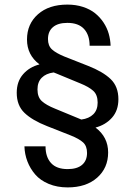

<svg xmlns="http://www.w3.org/2000/svg" viewBox="-20 -710 591 840"><path d="M227.1 -388.2Q219.7 -391.6 214.8 -393.1Q181.2 -388.7 162.6 -369.9Q144 -351.1 144 -318.8Q144 -284.7 163.3 -267.3Q182.6 -250 220.2 -234.9L324.2 -191.9Q332 -188 335.9 -187Q369.6 -191.4 388.4 -210.2Q407.2 -229 407.2 -261.2Q407.2 -295.4 387.9 -312.7Q368.7 -330.1 331.1 -345.2ZM53.2 -304.2Q53.2 -353.5 81.1 -385.3Q108.9 -417 152.8 -428.2Q98.1 -469.2 98.1 -537.1Q98.1 -605 146 -647.5Q193.8 -689.9 274.9 -689.9Q312 -689.9 343.3 -679.7Q374.5 -669.4 396 -652.1Q417.5 -634.8 432.9 -611.6Q448.2 -588.4 455.6 -562.7Q462.9 -537.1 463.9 -509.8H372.1Q372.1 -556.6 347.7 -583.3Q323.2 -609.9 274.9 -609.9Q233.4 -609.9 211.7 -591.3Q189.9 -572.8 189.9 -539.1Q189.9 -509.8 207.3 -493.9Q224.6 -478 261.2 -462.9L365.2 -421.9Q430.2 -396.5 464.1 -364Q498 -331.5 498 -275.9Q498 -226.6 470 -195.1Q441.9 -163.6 397.9 -151.9Q453.1 -110.4 453.1 -43Q453.1 24.9 405 67.4Q356.9 109.9 275.9 109.9Q230 109.9 193.1 94.5Q156.2 79.1 134 53.2Q111.8 27.3 99.9 -3.9Q87.9 -35.2 86.9 -69.8H179.2Q179.2 -22.9 203.4 3.4Q227.5 29.8 275.9 29.8Q317.4 29.8 339.1 11.2Q360.8 -7.3 360.8 -41Q360.8 -70.8 343.8 -86.7Q326.7 -102.5 290 -117.2L186 -158.2Q121.1 -183.6 87.2 -216.1Q53.2 -248.5 53.2 -304.2Z"/></svg>

Font: TASA Orbiter Deck Medium
Style: Regular
Weight: 500
Designer: Weizhong Zhang
Version: Version 1.000;Glyphs 3.1.2 (3151)